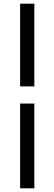

<svg xmlns="http://www.w3.org/2000/svg" viewBox="-20 -770 295 1040"><path d="M166 250V-209H89V250ZM89 -302H166V-750H89Z"/></svg>

Font: DAIFUKU Sans Semibold
Style: Regular
Weight: 600
Designer: Original font ‘Source Sans 3’ : Paul D. Hunt
Foundry: Daifuku
Version: Version 1.000